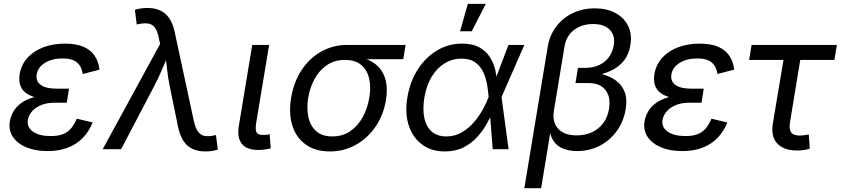

<svg xmlns="http://www.w3.org/2000/svg" viewBox="-20 -781 4400 1005"><path d="M228.5 9.8Q164.6 9.8 117.4 -10Q70.3 -29.8 47.1 -65.2Q23.9 -100.6 31.7 -147.5Q35.6 -169.4 48.1 -193.4Q60.5 -217.3 85.9 -237.8Q111.3 -258.3 153.8 -271.2Q196.3 -284.2 259.8 -284.2H335.9L329.6 -243.2H264.2Q225.6 -243.2 196 -231.2Q166.5 -219.2 148.4 -199Q130.4 -178.7 126 -154.3Q119.1 -115.7 152.1 -92.3Q185.1 -68.8 245.6 -68.8Q285.2 -68.8 310.8 -79.3Q336.4 -89.8 353 -110.1Q369.6 -130.4 381.8 -159.7L464.8 -140.1Q446.8 -94.2 414.8 -60.5Q382.8 -26.9 336.4 -8.5Q290 9.8 228.5 9.8ZM256.3 -261.7Q195.3 -261.7 158.9 -273.2Q122.6 -284.7 104.7 -304Q86.9 -323.2 83 -346.4Q79.1 -369.6 83 -393.1Q91.8 -443.8 124.8 -479.5Q157.7 -515.1 208 -533.9Q258.3 -552.7 319.8 -552.7Q379.4 -552.7 417.5 -535.9Q455.6 -519 475.8 -488.5Q496.1 -458 501 -416.5L413.1 -393.6Q408.2 -432.1 383.5 -453.6Q358.9 -475.1 307.1 -475.1Q252.4 -475.1 214.8 -451.7Q177.2 -428.2 171.9 -389.2Q167 -355.5 193.6 -336.2Q220.2 -316.9 275.9 -316.9H341.3L332.5 -261.7Z M517.6 0 817.9 -550.8 812 -580.1Q804.7 -617.7 791 -636Q777.3 -654.3 756.3 -657.7Q735.4 -661.1 705.1 -654.8L695.8 -652.8L686 -729Q694.3 -732.9 712.4 -736.1Q730.5 -739.3 752.4 -739.3Q790.5 -739.3 818.8 -726.1Q847.2 -712.9 866.2 -685.1Q885.3 -657.2 894.5 -612.8L994.6 -147.9Q1002.9 -109.9 1017.1 -91.3Q1031.2 -72.8 1052.2 -69.3Q1073.2 -65.9 1101.6 -72.3L1110.4 -74.2L1120.1 1.5Q1112.8 4.9 1095 8.3Q1077.1 11.7 1054.2 11.7Q1016.1 11.7 987.5 -1.7Q959 -15.1 940.4 -43Q921.9 -70.8 912.6 -114.7L869.6 -323.7Q858.9 -375.5 853.8 -424.6Q848.6 -473.6 841.8 -521H874Q852.1 -474.1 831.3 -424.3Q810.5 -374.5 783.7 -323.7L613.8 0Z M1332 3.9Q1270.5 3.9 1245.4 -28.8Q1220.2 -61.5 1230 -121.1L1300.3 -545.9H1388.7L1321.8 -143.1Q1315.4 -106 1321.8 -90.3Q1328.1 -74.7 1356 -74.7Q1370.1 -74.7 1377.7 -75.7Q1385.3 -76.7 1391.6 -78.6L1397 -4.4Q1386.2 -1.5 1368.9 1.2Q1351.6 3.9 1332 3.9Z M1706.1 11.7Q1631.3 11.7 1581.3 -23.7Q1531.2 -59.1 1510.7 -122.3Q1490.2 -185.5 1503.9 -269.5Q1518.1 -353.5 1559.6 -415.5Q1601.1 -477.5 1662.6 -511.7Q1724.1 -545.9 1798.3 -545.9H2103L2090.8 -471.2H1851.6L1785.6 -467.3Q1731 -467.3 1691.2 -440.2Q1651.4 -413.1 1627 -368.4Q1602.5 -323.7 1593.3 -270Q1584.5 -216.8 1593.8 -170.4Q1603 -124 1633.8 -95.5Q1664.6 -66.9 1719.2 -66.9Q1774.4 -66.9 1814.5 -95Q1854.5 -123 1879.4 -169.4Q1904.3 -215.8 1913.1 -270Q1922.4 -324.7 1912.4 -369.4Q1902.3 -414.1 1871.3 -440.7Q1840.3 -467.3 1785.6 -467.3L1789.6 -489.3Q1844.7 -489.3 1888.2 -475.1Q1931.6 -460.9 1960 -432.1Q1988.3 -403.3 1999 -359.6Q2009.8 -315.9 2000 -256.3Q1987.3 -178.7 1945.8 -118.2Q1904.3 -57.6 1842.5 -22.9Q1780.8 11.7 1706.1 11.7Z M2308.6 11.7Q2237.8 11.7 2189 -24.7Q2140.1 -61 2119.4 -125Q2098.6 -189 2112.3 -271Q2126.5 -355 2167.2 -418.2Q2208 -481.4 2267.8 -517.1Q2327.6 -552.7 2398.9 -552.7Q2455.1 -552.7 2490.7 -532.2Q2526.4 -511.7 2546.1 -479.2Q2565.9 -446.8 2573.5 -410.4Q2581.1 -374 2581.5 -342.3H2613.3L2605 -274.4L2642.1 0H2559.1L2537.6 -274.4Q2535.6 -300.3 2530.3 -334.2Q2524.9 -368.2 2511 -400.1Q2497.1 -432.1 2469.5 -453.1Q2441.9 -474.1 2395.5 -474.1Q2347.2 -474.1 2306.9 -449.2Q2266.6 -424.3 2239 -378.4Q2211.4 -332.5 2201.2 -269Q2191.4 -207.5 2201.4 -162.1Q2211.4 -116.7 2240.5 -91.8Q2269.5 -66.9 2315.9 -66.9Q2361.3 -66.9 2397.7 -88.4Q2434.1 -109.9 2461.7 -142.3Q2489.3 -174.8 2508.1 -209.7Q2526.9 -244.6 2537.1 -271.5L2641.6 -545.9H2724.6L2604.5 -271.5L2590.8 -206.5H2564Q2550.8 -174.8 2530.3 -137.2Q2509.8 -99.6 2479.5 -65.7Q2449.2 -31.7 2407.2 -10Q2365.2 11.7 2308.6 11.7ZM2388.2 -617.2 2428.7 -760.7H2522.9L2449.2 -617.2Z M2724.6 204.1 2847.2 -537.1Q2856.9 -596.2 2890.9 -641.4Q2924.8 -686.5 2977.1 -711.9Q3029.3 -737.3 3094.2 -737.3Q3156.2 -737.3 3201.2 -713.1Q3246.1 -689 3267.6 -645.8Q3289.1 -602.5 3279.8 -545.9Q3271 -490.7 3238.8 -455.3Q3206.5 -419.9 3156 -401.6Q3105.5 -383.3 3042.5 -379.4L3046.9 -405.3Q3095.2 -402.8 3137 -391.1Q3178.7 -379.4 3208 -356.4Q3237.3 -333.5 3250.5 -297.4Q3263.7 -261.2 3254.9 -209Q3244.6 -145.5 3209.2 -96.2Q3173.8 -46.9 3120.1 -18.6Q3066.4 9.8 3000.5 9.8Q2960 9.8 2927.5 -3.2Q2895 -16.1 2876 -44.9Q2856.9 -73.7 2855.5 -122.1H2866.2L2812.5 204.1ZM2998 -72.3Q3043 -72.3 3078.6 -88.9Q3114.3 -105.5 3137.5 -136.5Q3160.6 -167.5 3167.5 -209.5Q3178.2 -272.9 3149.4 -309.6Q3120.6 -346.2 3061 -346.2H2992.2L3005.4 -425.8H3044.9Q3083.5 -425.8 3114.5 -439.7Q3145.5 -453.6 3165.8 -480Q3186 -506.3 3192.4 -542.5Q3201.7 -594.7 3172.1 -625Q3142.6 -655.3 3084.5 -655.3Q3044.4 -655.3 3012.7 -640.9Q2981 -626.5 2960.9 -600.6Q2940.9 -574.7 2935.1 -539.1L2878.9 -199.2Q2873 -164.1 2884 -135.3Q2895 -106.4 2923.6 -89.4Q2952.1 -72.3 2998 -72.3Z M3550.8 9.8Q3486.8 9.8 3439.7 -10Q3392.6 -29.8 3369.4 -65.2Q3346.2 -100.6 3354 -147.5Q3357.9 -169.4 3370.4 -193.4Q3382.8 -217.3 3408.2 -237.8Q3433.6 -258.3 3476.1 -271.2Q3518.6 -284.2 3582 -284.2H3658.2L3651.9 -243.2H3586.4Q3547.9 -243.2 3518.3 -231.2Q3488.8 -219.2 3470.7 -199Q3452.6 -178.7 3448.2 -154.3Q3441.4 -115.7 3474.4 -92.3Q3507.3 -68.8 3567.9 -68.8Q3607.4 -68.8 3633.1 -79.3Q3658.7 -89.8 3675.3 -110.1Q3691.9 -130.4 3704.1 -159.7L3787.1 -140.1Q3769 -94.2 3737.1 -60.5Q3705.1 -26.9 3658.7 -8.5Q3612.3 9.8 3550.8 9.8ZM3578.6 -261.7Q3517.6 -261.7 3481.2 -273.2Q3444.8 -284.7 3427 -304Q3409.2 -323.2 3405.3 -346.4Q3401.4 -369.6 3405.3 -393.1Q3414.1 -443.8 3447 -479.5Q3480 -515.1 3530.3 -533.9Q3580.6 -552.7 3642.1 -552.7Q3701.7 -552.7 3739.7 -535.9Q3777.8 -519 3798.1 -488.5Q3818.4 -458 3823.2 -416.5L3735.4 -393.6Q3730.5 -432.1 3705.8 -453.6Q3681.2 -475.1 3629.4 -475.1Q3574.7 -475.1 3537.1 -451.7Q3499.5 -428.2 3494.1 -389.2Q3489.3 -355.5 3515.9 -336.2Q3542.5 -316.9 3598.1 -316.9H3663.6L3654.8 -261.7Z M4152.3 6.8Q4082.5 6.8 4048.3 -30Q4014.2 -66.9 4025.4 -134.8L4081.1 -467.3H3901.4L3914.1 -545.9H4360.4L4347.7 -467.3H4168.9L4115.2 -141.6Q4109.4 -106 4120.8 -88.6Q4132.3 -71.3 4167.5 -71.3Q4175.8 -71.3 4189 -73.2Q4202.1 -75.2 4213.4 -77.1L4218.8 -2.9Q4205.6 1.5 4188 4.2Q4170.4 6.8 4152.3 6.8Z"/></svg>

Font: Adwaita Sans
Style: Italic
Weight: 400
Italic angle: -9.39999°
Designer: Rasmus Andersson
Foundry: rsms
Version: Version 4.001;git-9221beed3